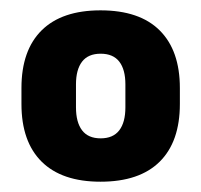

<svg xmlns="http://www.w3.org/2000/svg" viewBox="-20 -667 393 375"><path d="M176.3 -312.1Q100.9 -312.1 61.4 -351.2Q21.9 -390.3 21.9 -463.9V-495.1Q21.9 -568.7 61.4 -607.8Q100.9 -646.8 176.3 -646.8Q252.6 -646.8 291.9 -607.6Q331.3 -568.4 331.3 -495.1V-463.9Q331.3 -390.3 291.9 -351.2Q252.4 -312.1 176.3 -312.1ZM176.6 -396.8Q200.9 -396.8 212.9 -412.4Q224.9 -428 224.9 -457.3V-502.3Q224.9 -531.1 213 -546.6Q201 -562.1 176.6 -562.1Q152.2 -562.1 140.3 -546.6Q128.4 -531.1 128.4 -502.3V-457.3Q128.4 -428.1 140.3 -412.5Q152.2 -396.8 176.6 -396.8Z"/></svg>

Font: Anek Gujarati Medium
Style: Regular
Weight: 500
Designer: Mrunmayee Ghaisas (Gujarati), Yesha Goshar (Latin)
Foundry: Ek Type
Version: Version 1.003